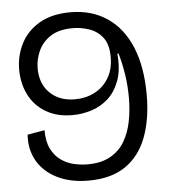

<svg xmlns="http://www.w3.org/2000/svg" viewBox="-50 -719 685 778"><g transform="rotate(-5 292.0 -330.0)"><path d="M280 13Q206 13 152.5 -13.5Q99 -40 72 -86.5Q45 -133 49 -194L119 -206Q119 -159 134 -129.5Q149 -100 173 -83Q197 -66 225.5 -59.5Q254 -53 281 -53Q337 -53 374 -74Q411 -95 432 -130.5Q453 -166 462 -211.5Q471 -257 471 -307Q471 -356 464 -401.5Q457 -447 445 -489H440Q446 -424 429.5 -379.5Q413 -335 383 -308Q353 -281 314.5 -269Q276 -257 237 -257Q175 -257 130 -283.5Q85 -310 61.5 -356Q38 -402 38 -459Q38 -517 63.5 -566Q89 -615 139.5 -644Q190 -673 265 -673Q351 -673 414 -630.5Q477 -588 510.5 -507.5Q544 -427 544 -313Q544 -215 516.5 -141.5Q489 -68 430.5 -27.5Q372 13 280 13ZM253 -320Q298 -320 334 -339Q370 -358 391 -393.5Q412 -429 412 -478Q412 -530 390 -558Q368 -586 335 -597Q302 -608 269 -608Q212 -608 178 -585.5Q144 -563 128.5 -528.5Q113 -494 113 -458Q113 -395 151.5 -357.5Q190 -320 253 -320Z"/></g></svg>

Font: Bricolage Grotesque 48pt Light
Style: Regular
Weight: 300
Designer: Mathieu Triay
Foundry: Atelier Triay
Version: Version 1.000; ttfautohint (v1.8.4.7-5d5b);gftools[0.9.32]